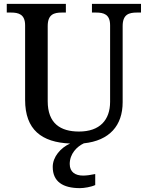

<svg xmlns="http://www.w3.org/2000/svg" viewBox="-20 -734 765 994"><path d="M456 -714V-669H477C517 -669 550 -660 550 -603V-207C550 -113 497 -53 389 -53C293 -53 227 -95 227 -210V-599C227 -660 260 -669 300 -669H321V-714H15V-669H37C76 -669 110 -660 110 -603V-217C110 -62 196 3 343 9C294 31 253 78 253 130C253 206 305 240 394 240C415 240 452 234 473 224V167C449 172 428 175 410 175C370 175 341 157 341 115C341 62 378 25 414 8C547 -6 615 -84 615 -205V-599C615 -660 648 -669 689 -669H710V-714Z"/></svg>

Font: Noto Serif Thai Medium
Style: Regular
Weight: 500
Designer: Monotype Design Team
Foundry: Monotype Imaging Inc.
Version: Version 1.901;PS 001.901;hotconv 1.0.88;makeotf.lib2.5.64775